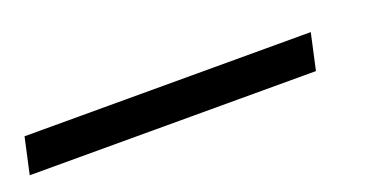

<svg xmlns="http://www.w3.org/2000/svg" viewBox="-110 -35 588 295"><g transform="rotate(-20 184.0 112.5)"><path d="M-91 142H377L390 83H-78Z"/></g></svg>

Font: Noto Serif Tamil SemiBold
Style: Italic
Weight: 600
Italic angle: -12°
Designer: Indian Type Foundry, Tom Grace, and the Monotype Design Team
Foundry: Monotype Imaging Inc.
Version: Version 2.003